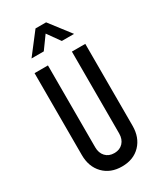

<svg xmlns="http://www.w3.org/2000/svg" viewBox="-243 -1074 1002 1180"><g transform="rotate(-30 258.0 -484.5)"><path d="M438 -750V-169Q438 -86 389 -35Q340 16 258 16Q176.5 16 127.2 -35Q78 -86 78 -169V-750H173V-169Q173 -128.5 196 -103.8Q219 -79 258 -79Q297 -79 320 -103.8Q343 -128.5 343 -169V-750ZM107 -837.5 220.5 -985H295.5L409 -837.5H322L258.5 -926.5L194 -837.5Z"/></g></svg>

Font: Mohave Light Medium
Style: Regular
Weight: 500
Version: Version 2.003